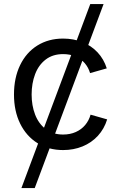

<svg xmlns="http://www.w3.org/2000/svg" viewBox="-20 -748 611 972"><path d="M437 -727.5H504.4L155.8 204.1H88.4ZM50.8 -269.5Q50.8 -354 81.8 -418.2Q112.8 -482.4 169.2 -517.6Q225.6 -552.7 299.3 -552.7Q352.1 -552.7 397 -534.9Q441.9 -517.1 473.9 -482.9Q505.9 -448.7 520.5 -401.9L436 -377.9Q427.7 -406.2 409.2 -428Q390.6 -449.7 362.5 -461.9Q334.5 -474.1 299.3 -474.1Q247.1 -474.1 211.2 -446.5Q175.3 -418.9 157.7 -372.3Q140.1 -325.7 140.1 -269.5Q140.1 -213.9 157.7 -168Q175.3 -122.1 211.2 -94.5Q247.1 -66.9 299.3 -66.9Q335 -66.9 363.5 -79.6Q392.1 -92.3 411.1 -115Q430.2 -137.7 438.5 -167.5L522.5 -143.6Q507.8 -95.7 475.6 -60.5Q443.4 -25.4 397.9 -6.8Q352.5 11.7 299.3 11.7Q226.1 11.7 169.7 -23.4Q113.3 -58.6 82 -122.3Q50.8 -186 50.8 -269.5Z"/></svg>

Font: Raveo Variable
Style: Regular
Weight: 400
Designer: Jakub Foglar, Rasmus Andersson (Inter)
Foundry: Jakubfoglar.com
Version: Version 1.000;Glyphs 3.2.3 (3260)